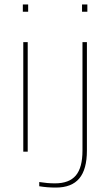

<svg xmlns="http://www.w3.org/2000/svg" viewBox="-20 -684 497 866"><path d="M107 -631H83V-664H107ZM105 0H85V-494H105ZM374 -631H350V-664H374ZM232 162Q211 162 193 160.5Q175 159 157 156V137Q176 140 193 141.5Q210 143 228 143Q292 143 322 107.5Q352 72 352 -5V-494H372V-5Q372 80 337.5 121Q303 162 232 162Z"/></svg>

Font: Blinker Thin
Style: Regular
Weight: 100
Designer: Juergen Huber
Foundry: supertype
Version: Version 1.017;hotconv 1.0.117;makeotfexe 2.5.65602